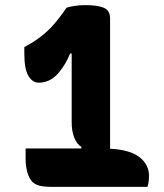

<svg xmlns="http://www.w3.org/2000/svg" viewBox="-20 -730 640 750"><path d="M80 -150H298V-156Q280 -167 270 -192.5Q260 -218 260 -252V-521H254Q245 -499 234.5 -481.5Q224 -464 212 -449Q178 -407 131 -407Q107 -407 91 -433.5Q75 -460 75 -521V-546Q107 -563 131.5 -581Q156 -599 177 -620Q196 -640 214.5 -664.5Q233 -689 240 -700Q252 -704 272 -707Q292 -710 312 -710Q362 -710 386 -699.5Q410 -689 410 -658V-149Q488 -145 525 -116Q562 -87 562 -43Q562 -18 556 0H187Q153 0 135 -4.5Q117 -9 106 -20Q93 -34 86.5 -58Q80 -82 80 -110Z"/></svg>

Font: Recursive Sn Csl St XBd
Style: Regular
Weight: 800
Version: Version 1.085;hotconv 1.1.0;makeotfexe 2.6.0; ttfautohint (v